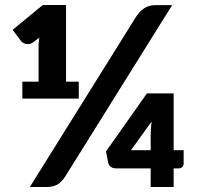

<svg xmlns="http://www.w3.org/2000/svg" viewBox="-20 -749 792 769"><path d="M241.5 -42.5Q233.5 -30 225.2 -21.8Q217 -13.5 207.8 -8.8Q198.5 -4 188 -2Q177.5 0 165.5 0H99.5L523.5 -679.5Q538.5 -703 557.5 -715.8Q576.5 -728.5 603.5 -728.5H669.5ZM295.5 -422V-354H69.5V-422H134.5V-571L137.5 -598L112.5 -579.5Q105 -574 97.5 -572.8Q90 -571.5 83.5 -573Q77 -574.5 72 -577.8Q67 -581 64.5 -584.5L30.5 -629.5L151.5 -729H244.5V-422ZM715.5 -147.5V-94Q715.5 -86.5 710 -80.5Q704.5 -74.5 695.5 -74.5H675.5V0H583.5V-74.5H446.5Q432 -74.5 424 -80.8Q416 -87 413.5 -96.5L404.5 -142.5L568.5 -375H675.5V-147.5ZM583.5 -147.5V-202Q583.5 -215 584.2 -230.5Q585 -246 587.5 -262.5L504.5 -147.5Z"/></svg>

Font: Lato
Style: Regular
Weight: 900
Designer: Lukasz Dziedzic with Adam Twardoch and Botio Nikoltchev
Foundry: tyPoland Lukasz Dziedzic
Version: Version 2.010; 2014-09-01; http://www.latofonts.com/; ttfaut